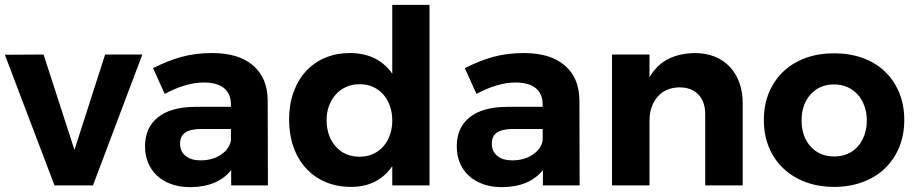

<svg xmlns="http://www.w3.org/2000/svg" viewBox="-23 -762 3764 789"><path d="M201 0 -3 -537 156 -538 283 -146 409 -538H562L359 0Z M927 -63Q900 -29 857.5 -11Q815 7 758 7Q715 7 680.5 -5.5Q646 -18 622 -40.5Q598 -63 585.5 -93.5Q573 -124 573 -161Q573 -237 625.5 -279.5Q678 -322 778 -323H926V-333Q926 -376 898 -399.5Q870 -423 814 -423Q778 -423 737 -411Q696 -399 654 -376L606 -482Q636 -497 664.5 -508.5Q693 -520 722 -528Q751 -536 782.5 -540Q814 -544 849 -544Q958 -544 1017 -493Q1076 -442 1077 -351L1078 0H927ZM801 -103Q850 -103 884.5 -126Q919 -149 926 -184V-232H805Q760 -232 738.5 -217.5Q717 -203 717 -171Q717 -140 739.5 -121.5Q762 -103 801 -103Z M1742 0H1589V-79Q1560 -37 1517.5 -15.5Q1475 6 1419 6Q1362 6 1315 -14Q1268 -34 1234.5 -70.5Q1201 -107 1183 -158Q1165 -209 1165 -271Q1165 -332 1183 -382.5Q1201 -433 1234 -469Q1267 -505 1313 -524.5Q1359 -544 1415 -544Q1472 -544 1516 -522.5Q1560 -501 1589 -459V-742H1742ZM1455 -118Q1485 -118 1509.5 -129Q1534 -140 1551.5 -159.5Q1569 -179 1579 -206.5Q1589 -234 1589 -267Q1589 -300 1579 -327.5Q1569 -355 1551.5 -374.5Q1534 -394 1509.5 -405Q1485 -416 1455 -416Q1425 -416 1400 -405Q1375 -394 1357 -374Q1339 -354 1329 -327Q1319 -300 1319 -267Q1320 -201 1357 -159.5Q1394 -118 1455 -118Z M2208 -63Q2181 -29 2138.5 -11Q2096 7 2039 7Q1996 7 1961.5 -5.5Q1927 -18 1903 -40.5Q1879 -63 1866.5 -93.5Q1854 -124 1854 -161Q1854 -237 1906.5 -279.5Q1959 -322 2059 -323H2207V-333Q2207 -376 2179 -399.5Q2151 -423 2095 -423Q2059 -423 2018 -411Q1977 -399 1935 -376L1887 -482Q1917 -497 1945.5 -508.5Q1974 -520 2003 -528Q2032 -536 2063.5 -540Q2095 -544 2130 -544Q2239 -544 2298 -493Q2357 -442 2358 -351L2359 0H2208ZM2082 -103Q2131 -103 2165.5 -126Q2200 -149 2207 -184V-232H2086Q2041 -232 2019.5 -217.5Q1998 -203 1998 -171Q1998 -140 2020.5 -121.5Q2043 -103 2082 -103Z M2832 -544Q2877 -544 2913.5 -529.5Q2950 -515 2975.5 -488Q3001 -461 3015 -423Q3029 -385 3029 -338V0H2875V-293Q2875 -344 2847 -373.5Q2819 -403 2769 -403Q2711 -402 2678.5 -363.5Q2646 -325 2646 -265V0H2492V-538H2646V-444Q2675 -495 2722 -519Q2769 -543 2832 -544Z M3405 -543Q3469 -543 3522.5 -523.5Q3576 -504 3613.5 -468Q3651 -432 3672 -381.5Q3693 -331 3693 -269Q3693 -207 3672 -156.5Q3651 -106 3613.5 -70Q3576 -34 3522.5 -14Q3469 6 3405 6Q3340 6 3287 -14Q3234 -34 3196 -70Q3158 -106 3137 -156.5Q3116 -207 3116 -269Q3116 -331 3137 -381.5Q3158 -432 3196 -468Q3234 -504 3287 -523.5Q3340 -543 3405 -543ZM3405 -415Q3345 -415 3308 -374Q3271 -333 3271 -267Q3271 -201 3308 -160Q3345 -119 3405 -119Q3435 -119 3459.5 -129.5Q3484 -140 3501.5 -159.5Q3519 -179 3529 -206.5Q3539 -234 3539 -267Q3539 -300 3529 -327Q3519 -354 3501.5 -373.5Q3484 -393 3459.5 -404Q3435 -415 3405 -415Z"/></svg>

Font: Montserrat Semi Bold
Style: Regular
Weight: 600
Designer: Julieta Ulanovsky
Foundry: Julieta Ulanovsky
Version: Version 3.001 September 28, 2015